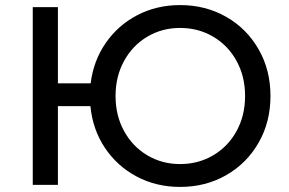

<svg xmlns="http://www.w3.org/2000/svg" viewBox="-20 -728 1139 756"><path d="M1045 -350Q1045 -248 998.5 -166.5Q952 -85 871 -38.5Q790 8 689 8Q595 8 518 -33Q441 -74 393 -146Q345 -218 336 -310H208V0H109V-700H208V-400H337Q348 -489 396.5 -559Q445 -629 521 -668.5Q597 -708 689 -708Q790 -708 871 -661.5Q952 -615 998.5 -533.5Q1045 -452 1045 -350ZM945 -350Q945 -427 911.5 -488Q878 -549 819.5 -583.5Q761 -618 689 -618Q618 -618 560 -583.5Q502 -549 468.5 -488Q435 -427 435 -350Q435 -273 468.5 -212Q502 -151 560 -116.5Q618 -82 689 -82Q761 -82 819.5 -116.5Q878 -151 911.5 -212Q945 -273 945 -350Z"/></svg>

Font: Montserrat Alternates Medium
Style: Regular
Weight: 500
Designer: Julieta Ulanovsky
Foundry: Julieta Ulanovsky
Version: Version 7.200